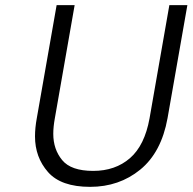

<svg xmlns="http://www.w3.org/2000/svg" viewBox="-20 -719 748 746"><path d="M270 -699 193 -259Q187 -226 187 -199Q187 -139 221.5 -97Q256 -55 342 -55Q428 -55 485 -104.5Q542 -154 561 -259L638 -699H708L631 -260Q607 -127 525 -60Q443 7 330 7Q217 7 166.5 -50.5Q116 -108 116 -189Q116 -222 123 -260L200 -699Z"/></svg>

Font: Fz Poppins Light
Style: Italic
Weight: 300
Italic angle: -10°
Designer: Ninad Kale (Devanagari), Jonny Pinhorn (Latin)
Foundry: Indian Type Foundry
Version: Vit hóa bi Vntype.Com & FontZin.Com